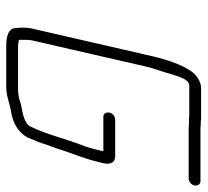

<svg xmlns="http://www.w3.org/2000/svg" viewBox="-44 -610 650 601"><g transform="rotate(90 280.5 -310.0)"><path d="M548 -613H382C375 -614 369 -614 362 -614C355 -615 349 -615 342 -615H257C238 -615 219 -603 208 -590C180 -554 164 -497 152 -443L70 -86C67 -74 67 -63 67 -53L68 -37C68 -11 94 -5 127 -5H252C282 -5 304 -16 329 -20C364 -25 395 -42 411 -72L419 -92C422 -99 426 -107 429 -117C434 -136 443 -154 449 -175C461 -214 477 -248 486 -288L491 -307C496 -329 491 -346 470 -346H355C345 -346 335 -338 333 -328C331 -318 336 -309 346 -309H454L449 -288C446 -274 442 -263 438 -250C416 -196 402 -132 377 -82C368 -60 330 -56 307 -51C294 -46 277 -42 261 -42H136C128 -42 121 -42 115 -43C112 -43 109 -44 106 -45L105 -47C106 -61 104 -71 107 -86L189 -443C194 -466 204 -490 209 -509C216 -531 226 -578 248 -578H333C340 -578 346 -578 352 -577H369C376 -576 382 -576 387 -576H539C548 -576 559 -584 561 -594C563 -604 557 -613 548 -613Z"/></g></svg>

Font: Electronic
Style: SeLtIt
Weight: 300
Version: Version 1.011